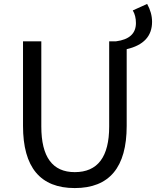

<svg xmlns="http://www.w3.org/2000/svg" viewBox="-20 -943 793 976"><path d="M728 -923Q753 -878 753 -832Q753 -723 624 -693V-303Q624 13 360 13Q97 13 97 -303V-733H190V-300Q190 -68 360 -68Q535 -68 535 -300V-733H570Q671 -746 671 -826Q671 -863 655 -890Z"/></svg>

Font: KaiGen Gothic CN Regular
Style: Regular
Weight: 400
Designer: Ryoko NISHIZUKA  (kana & ideographs); Paul D. Hunt (Latin, Greek & Cyrillic); Wenlong ZHANG  (bopomofo); Sandoll Communi
Foundry: Adobe Systems Incorporated
Version: Version 1.002.20150501